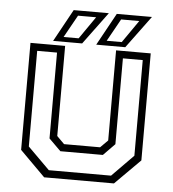

<svg xmlns="http://www.w3.org/2000/svg" viewBox="-51 -735 702 781"><g transform="rotate(5 300.5 -344.0)"><path d="M158 0 55 -103V-540H196.5V-172L227 -141.5H374L404.5 -172V-540H546V-103L443 0ZM174.5 -30.5H428.5L516 -119.5V-510H435V-159.5L388 -111.5H214.5L166 -159.5V-510H85V-119.5ZM322 -556 394.5 -688H538L440.5 -556ZM187 -575.5H248.5L312 -667H238ZM146 -556 218.5 -688H362L264.5 -556ZM363 -575.5H424.5L488 -667H414Z"/></g></svg>

Font: Tourney Light
Style: Regular
Weight: 300
Version: Version 1.015